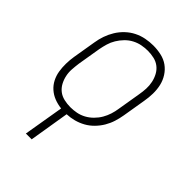

<svg xmlns="http://www.w3.org/2000/svg" viewBox="-218 -624 936 936"><g transform="rotate(45 250.0 -156.5)"><path d="M138 215 173 7Q147 4 124 -5Q101 -14 83 -30Q65 -46 54 -67.5Q43 -89 39 -113.5Q35 -138 35.5 -164Q36 -190 40 -215L60 -335Q64 -361 72.5 -385.5Q81 -410 95 -433Q109 -456 129 -475Q149 -494 173 -506Q197 -518 223 -523Q249 -528 274 -528Q302 -528 329 -522Q356 -516 377 -501Q398 -486 412.5 -463.5Q427 -441 433 -415Q439 -389 438.5 -361Q438 -333 433 -305L413 -185Q409 -161 401.5 -137Q394 -113 381 -91Q368 -69 349.5 -50Q331 -31 308.5 -18.5Q286 -6 261.5 0.5Q237 7 212 8L178 215ZM201 -29Q221 -29 242 -33Q263 -37 282.5 -47.5Q302 -58 318.5 -74.5Q335 -91 346 -110Q357 -129 363.5 -149.5Q370 -170 373 -191L393 -311Q397 -333 398 -355Q399 -377 394.5 -398Q390 -419 380 -437.5Q370 -456 354 -468.5Q338 -481 317 -486Q296 -491 273 -491Q253 -491 232 -487Q211 -483 191 -472.5Q171 -462 155 -445.5Q139 -429 127.5 -410Q116 -391 110 -370.5Q104 -350 100 -329L80 -209Q77 -187 75.5 -165Q74 -143 78.5 -122Q83 -101 93 -82.5Q103 -64 119 -51.5Q135 -39 156.5 -34Q178 -29 201 -29Z"/></g></svg>

Font: Iosevka SS18 Extralight
Style: Italic
Weight: 200
Italic angle: -9°
Monospace: yes
Designer: Belleve Invis
Foundry: Belleve Invis
Version: Version 25.1.1; ttfautohint (v1.8.4)